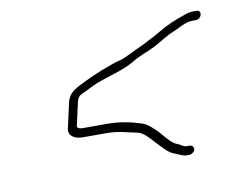

<svg xmlns="http://www.w3.org/2000/svg" viewBox="-48 -484 543 445"><g transform="rotate(-10 223.5 -261.0)"><path d="M439 -424H431C425 -424 419 -423 411 -420C387 -412 368 -404 346 -391C328 -380 323 -379 307 -370L290 -362C280 -358 259 -346 248 -343C218 -335 184 -321 157 -308C137 -297 117 -292 111 -265L98 -207C94 -190 110 -181 129 -181H186C213 -181 237 -173 258 -169C268 -166 280 -154 286 -147L299 -133C307 -125 318 -112 329 -108C339 -105 346 -99 358 -98H365C370 -98 377 -103 378 -108C379 -114 375 -119 369 -119H362C354 -119 348 -126 341 -128C332 -131 322 -142 316 -149L304 -163C294 -172 283 -185 268 -189C247 -196 219 -202 191 -202H134C126 -202 122 -203 119 -207L132 -265C134 -273 138 -278 145 -281C157 -286 169 -293 181 -298C210 -310 246 -317 273 -333C292 -345 311 -350 330 -360C340 -365 364 -381 376 -385C391 -391 408 -403 426 -403H434C440 -403 446 -408 447 -414C448 -420 445 -424 439 -424Z"/></g></svg>

Font: Electronic
Style: ThnIt
Weight: 100
Version: Version 1.011